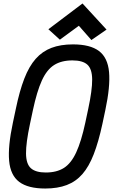

<svg xmlns="http://www.w3.org/2000/svg" viewBox="-20 -1069 648 1103"><path d="M240 14Q141 14 90.5 -24Q40 -62 32.5 -145Q25 -228 54 -364L71 -444Q92 -546 119.5 -617Q147 -688 185 -731Q223 -774 275.5 -794Q328 -814 399 -814Q498 -814 548.5 -776Q599 -738 606.5 -655Q614 -572 585 -436L568 -356Q546 -254 518.5 -183Q491 -112 453.5 -69Q416 -26 363.5 -6Q311 14 240 14ZM243 -78Q306 -78 347.5 -104.5Q389 -131 418 -194Q447 -257 470 -364L487 -444Q510 -552 509.5 -612.5Q509 -673 482 -697.5Q455 -722 396 -722Q333 -722 291 -695.5Q249 -669 220.5 -606.5Q192 -544 169 -436L152 -356Q129 -248 129.5 -187.5Q130 -127 157.5 -102.5Q185 -78 243 -78ZM505 -839 433 -921 324 -841 258 -901 454 -1049 592 -899Z"/></svg>

Font: Victor Mono Thin
Style: Bold Italic
Weight: 700
Italic angle: -12°
Monospace: yes
Version: Version 1.561;gftools[0.9.30]